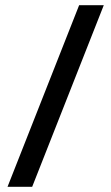

<svg xmlns="http://www.w3.org/2000/svg" viewBox="-20 -720 429 740"><path d="M285 -700H380L104 0H9Z"/></svg>

Font: kids-team
Style: team
Weight: 400
Designer: Ryoichi Tsunekawa, Thomas Gollenia, Laura Emeder
Foundry: Ryoichi Tsunekawa, Thomas Gollenia, Laura Emeder
Version: Version 2.000